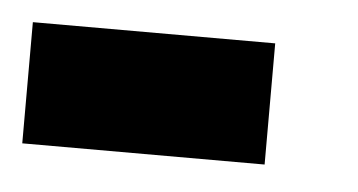

<svg xmlns="http://www.w3.org/2000/svg" viewBox="-26 -405 345 185"><g transform="rotate(5 146.5 -312.5)"><path d="M234.4 -253.9H0V-371.1H234.4Z"/></g></svg>

Font: Leporid
Style: Regular
Weight: 400
Designer: GGBotNet
Foundry: GGBotNet
Version: 1.00